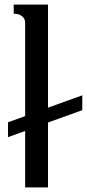

<svg xmlns="http://www.w3.org/2000/svg" viewBox="-20 -820 380 840"><path d="M340 -403V-338L190 -284V0H90V-247L15 -220V-285L90 -312V-720Q90 -738 77.5 -748Q65 -758 52 -759L40 -760V-800H190V-349Z"/></svg>

Font: Laverick
Style: Regular
Weight: 400
Designer: Daniel Pimley
Foundry: Daniel Pimley
Version: Version 1.000;PS 001.001;hotconv 1.0.56